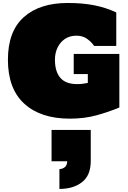

<svg xmlns="http://www.w3.org/2000/svg" viewBox="-20 -781 850 1278"><path d="M444.8 8.8Q251 8.8 141.8 -90.6Q32.7 -189.9 32.7 -383.8Q32.7 -572.3 138.2 -666.7Q243.7 -761.2 430.7 -761.2Q531.2 -761.2 609.6 -745.4Q688 -729.5 753.9 -698.2V-475.1H606.9Q587.4 -502.9 558.6 -523.2Q529.8 -543.5 488.8 -543.5Q444.8 -543.5 412.8 -522.2Q380.9 -501 363.3 -464.8Q345.7 -428.7 345.7 -383.8Q345.7 -304.7 381.6 -262.9Q417.5 -221.2 493.2 -221.2Q512.7 -221.2 530.3 -223.4Q547.9 -225.6 564.5 -229V-288.1H470.7V-421.9H774.4V-65.4Q704.6 -36.1 623.3 -13.7Q542 8.8 444.8 8.8ZM375.5 476.6V344.7Q398.4 343.3 412.8 330.3Q427.2 317.4 427.2 292.5H323.2V84H584V292Q584 386.2 526.1 431.4Q468.3 476.6 375.5 476.6Z"/></svg>

Font: Holtwood One SC
Style: Regular
Weight: 400
Designer: Vernon Adams
Foundry: Vernon Adams
Version: Version 1.100; ttfautohint (v1.8.4.7-5d5b)